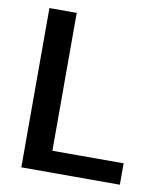

<svg xmlns="http://www.w3.org/2000/svg" viewBox="-80 -765 708 831"><g transform="rotate(10 274.0 -350.0)"><path d="M70 0V-700H190V-94H503V0Z"/></g></svg>

Font: DM Sans 17pt SemiBold
Style: Regular
Weight: 600
Version: Version 4.004;gftools[0.9.30]